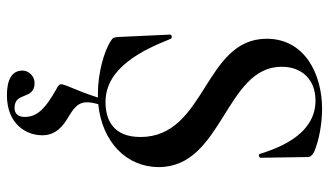

<svg xmlns="http://www.w3.org/2000/svg" viewBox="-218 -458 951 555"><g transform="rotate(90 257.5 -180.5)"><path d="M463 -164C463 -349 173 -356 173 -519C173 -579 211 -617 271 -617C375 -617 412 -496 425 -456C427 -451 436 -454 436 -458L434 -594C434 -602 430 -607 419 -613C387 -627 338 -636 294 -636C196 -636 92 -587 92 -476C92 -294 376 -301 376 -111C376 -32 326 -10 275 -10C176 -10 125 -116 92 -199C90 -203 79 -202 80 -196L87 -45C88 -34 90 -30 96 -27C127 -5 194 12 250 12H262C248 54 245 60 228 102C221 120 222 124 234 130C297 165 318 189 318 224C318 243 308 253 292 253C244 253 270 195 220 195C200 195 184 212 184 230C184 261 211 275 255 275C339 275 371 219 371 173C371 133 344 112 316 96C276 72 269 56 281 11C390 0 463 -70 463 -164Z"/></g></svg>

Font: Cormorant SC Semi
Style: Regular
Weight: 600
Designer: Christian Thalmann (Catharsis Fonts)
Version: Version 1.000;PS 001.000;hotconv 1.0.70;makeotf.lib2.5.58329